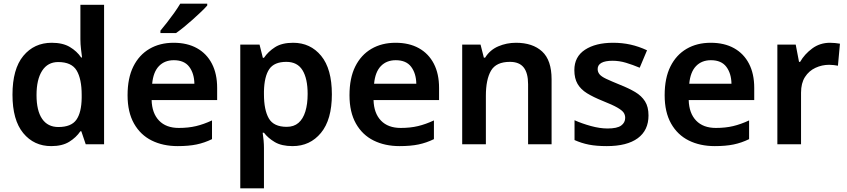

<svg xmlns="http://www.w3.org/2000/svg" viewBox="-20 -786 4615 1046"><path d="M259 10Q165 10 106.5 -61Q48 -132 48 -270Q48 -410 107 -481.5Q166 -553 262 -553Q322 -553 360.5 -530Q399 -507 422 -473H427Q425 -488 421.5 -517Q418 -546 418 -572V-760H547V0H447L423 -71H418Q395 -37 357 -13.5Q319 10 259 10ZM298 -94Q368 -94 396 -133.5Q424 -173 425 -253V-269Q425 -356 397.5 -402Q370 -448 297 -448Q240 -448 209.5 -400.5Q179 -353 179 -268Q179 -183 209.5 -138.5Q240 -94 298 -94Z M926 -553Q1000 -553 1053 -523.5Q1106 -494 1134.5 -439Q1163 -384 1163 -307V-241H806Q808 -169 846.5 -129Q885 -89 954 -89Q1006 -89 1048 -99Q1090 -109 1135 -130V-28Q1094 -8 1051 1Q1008 10 948 10Q868 10 806.5 -20.5Q745 -51 710 -113Q675 -175 675 -267Q675 -361 706.5 -424Q738 -487 794.5 -520Q851 -553 926 -553ZM927 -458Q877 -458 846 -426Q815 -394 809 -330H1039Q1038 -386 1011 -422Q984 -458 927 -458ZM1109 -756Q1097 -742 1076 -722Q1055 -702 1030.5 -680Q1006 -658 982 -638.5Q958 -619 939 -606H854V-619Q870 -638 890 -663.5Q910 -689 929.5 -716.5Q949 -744 962 -766H1109Z M1577 -553Q1671 -553 1729.5 -482Q1788 -411 1788 -272Q1788 -134 1728.5 -62Q1669 10 1574 10Q1514 10 1477 -12Q1440 -34 1418 -63H1411Q1414 -44 1416 -22Q1418 0 1418 20V240H1289V-543H1394L1412 -471H1418Q1441 -505 1478.5 -529Q1516 -553 1577 -553ZM1540 -449Q1474 -449 1447 -409.5Q1420 -370 1418 -289V-273Q1418 -187 1444.5 -141Q1471 -95 1542 -95Q1581 -95 1606 -116.5Q1631 -138 1643.5 -178.5Q1656 -219 1656 -274Q1656 -358 1628 -403.5Q1600 -449 1540 -449Z M2135 -553Q2209 -553 2262 -523.5Q2315 -494 2343.5 -439Q2372 -384 2372 -307V-241H2015Q2017 -169 2055.5 -129Q2094 -89 2163 -89Q2215 -89 2257 -99Q2299 -109 2344 -130V-28Q2303 -8 2260 1Q2217 10 2157 10Q2077 10 2015.5 -20.5Q1954 -51 1919 -113Q1884 -175 1884 -267Q1884 -361 1915.5 -424Q1947 -487 2003.5 -520Q2060 -553 2135 -553ZM2136 -458Q2086 -458 2055 -426Q2024 -394 2018 -330H2248Q2247 -386 2220 -422Q2193 -458 2136 -458Z M2791 -553Q2882 -553 2933.5 -505.5Q2985 -458 2985 -354V0H2857V-327Q2857 -388 2833 -418.5Q2809 -449 2758 -449Q2683 -449 2655 -401Q2627 -353 2627 -264V0H2498V-543H2598L2616 -472H2623Q2649 -514 2694.5 -533.5Q2740 -553 2791 -553Z M3513 -157Q3513 -76 3454.5 -33Q3396 10 3286 10Q3229 10 3188.5 2Q3148 -6 3110 -23V-131Q3150 -113 3199 -99.5Q3248 -86 3290 -86Q3342 -86 3364 -102Q3386 -118 3386 -144Q3386 -160 3377.5 -172.5Q3369 -185 3343 -200Q3317 -215 3264 -236Q3212 -257 3178 -278Q3144 -299 3126.5 -329Q3109 -359 3109 -404Q3109 -477 3167 -515Q3225 -553 3320 -553Q3370 -553 3415 -543Q3460 -533 3505 -512L3465 -417Q3427 -433 3390.5 -444Q3354 -455 3317 -455Q3277 -455 3256.5 -443.5Q3236 -432 3236 -410Q3236 -394 3246 -381.5Q3256 -369 3282.5 -356.5Q3309 -344 3358 -324Q3406 -305 3440.5 -284.5Q3475 -264 3494 -234Q3513 -204 3513 -157Z M3852 -553Q3926 -553 3979 -523.5Q4032 -494 4060.5 -439Q4089 -384 4089 -307V-241H3732Q3734 -169 3772.5 -129Q3811 -89 3880 -89Q3932 -89 3974 -99Q4016 -109 4061 -130V-28Q4020 -8 3977 1Q3934 10 3874 10Q3794 10 3732.5 -20.5Q3671 -51 3636 -113Q3601 -175 3601 -267Q3601 -361 3632.5 -424Q3664 -487 3720.5 -520Q3777 -553 3852 -553ZM3853 -458Q3803 -458 3772 -426Q3741 -394 3735 -330H3965Q3964 -386 3937 -422Q3910 -458 3853 -458Z M4502 -553Q4514 -553 4530 -551.5Q4546 -550 4556 -548L4545 -428Q4536 -430 4522 -431.5Q4508 -433 4497 -433Q4458 -433 4422.5 -416.5Q4387 -400 4365.5 -366.5Q4344 -333 4344 -281V0H4215V-543H4315L4333 -449H4339Q4363 -491 4405 -522Q4447 -553 4502 -553Z"/></svg>

Font: Noto Sans Adlam SemiBold
Style: Regular
Weight: 600
Version: Version 3.001